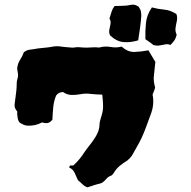

<svg xmlns="http://www.w3.org/2000/svg" viewBox="-20 -779 825 828"><path d="M589 -706Q587 -681 583.5 -656Q580 -631 576 -605Q543 -595 513 -597.5Q483 -600 455 -626Q449 -638 451.5 -650.5Q454 -663 456.5 -675.5Q459 -688 452 -699Q457 -715 461 -728Q465 -741 474 -753Q491 -754 509 -754Q527 -754 544 -758Q561 -762 578 -750Q586 -739 588 -728Q590 -717 589 -706ZM742 -629Q738 -613 731 -603.5Q724 -594 715 -585Q704 -590 692.5 -587.5Q681 -585 668.5 -583Q656 -581 641 -585Q636 -590 626.5 -596.5Q617 -603 607 -610Q606 -646 609.5 -680.5Q613 -715 635 -747Q661 -740 688.5 -737.5Q716 -735 741 -718Q746 -703 742.5 -688Q739 -673 737 -658.5Q735 -644 742 -629ZM650 -512Q648 -498 647 -484Q646 -470 644 -455Q642 -442 643.5 -429Q645 -416 649 -401Q647 -395 644.5 -387.5Q642 -380 638 -371Q647 -328 629 -283Q620 -259 611 -234Q602 -209 591 -185Q582 -166 571 -147Q560 -128 549 -108Q539 -94 528 -86Q511 -76 495.5 -63Q480 -50 470 -32Q468 -29 464.5 -25.5Q461 -22 458 -21Q446 -17 438 -7Q430 3 419 10Q403 14 387.5 19Q372 24 357 29Q344 24 335 15Q326 6 316 -2Q309 -18 302 -33.5Q295 -49 278 -57Q281 -67 287.5 -65.5Q294 -64 298 -67Q324 -91 343 -121Q353 -136 364 -149.5Q375 -163 385 -178Q395 -192 401.5 -207Q408 -222 409 -239Q409 -249 411.5 -258Q414 -267 417 -277Q425 -300 424.5 -323Q424 -346 421 -371Q407 -371 394.5 -372Q382 -373 371 -374Q350 -377 328 -373Q308 -369 288.5 -369.5Q269 -370 252 -382Q233 -382 222 -367Q212 -343 209.5 -316Q207 -289 206 -263Q196 -250 185 -248.5Q174 -247 161 -251Q133 -236 101 -237Q91 -237 82 -241Q73 -245 64 -251Q58 -259 56.5 -268.5Q55 -278 54 -288Q54 -291 54.5 -295Q55 -299 53 -300Q41 -314 43 -329.5Q45 -345 47 -360Q49 -374 50.5 -388.5Q52 -403 52 -416Q52 -421 52.5 -426Q53 -431 54 -435Q59 -448 57.5 -460.5Q56 -473 54 -483Q56 -505 66.5 -521Q77 -537 83 -554Q94 -562 104 -564Q114 -566 125 -567Q146 -571 166.5 -572.5Q187 -574 208 -578Q224 -581 241 -578.5Q258 -576 274 -575Q280 -575 286.5 -574Q293 -573 299 -574Q310 -576 319.5 -575.5Q329 -575 339 -574Q356 -573 373.5 -574.5Q391 -576 408 -574Q432 -581 456.5 -576.5Q481 -572 505 -578Q531 -554 560 -555Q589 -556 620 -562Q628 -549 635 -537Q642 -525 650 -512Z"/></svg>

Font: Darumadrop One
Style: Regular
Weight: 400
Version: Version 1.000